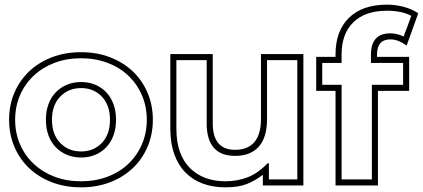

<svg xmlns="http://www.w3.org/2000/svg" viewBox="-20 -783 1815 824"><path d="M45 -269Q45 -212 66 -163.5Q87 -115 125 -79.5Q163 -44 214.5 -24.5Q266 -5 328 -5Q389 -5 441 -24.5Q493 -44 530.5 -79.5Q568 -115 589 -163.5Q610 -212 610 -269Q610 -326 589 -374.5Q568 -423 530.5 -458.5Q493 -494 441 -513.5Q389 -533 328 -533Q266 -533 214.5 -513.5Q163 -494 125 -458.5Q87 -423 66 -374.5Q45 -326 45 -269ZM19 -269Q19 -332 42 -385.5Q65 -439 106 -477.5Q147 -516 203.5 -537.5Q260 -559 328 -559Q395 -559 451.5 -537.5Q508 -516 549 -477.5Q590 -439 613 -385.5Q636 -332 636 -269Q636 -206 613 -152.5Q590 -99 549 -60.5Q508 -22 451.5 -0.5Q395 21 328 21Q260 21 203.5 -0.5Q147 -22 106 -60.5Q65 -99 42 -152.5Q19 -206 19 -269ZM478 -269Q478 -232 467 -202Q456 -172 436 -151Q416 -130 388.5 -118.5Q361 -107 328 -107Q295 -107 267.5 -118.5Q240 -130 219.5 -151Q199 -172 188 -202Q177 -232 177 -269Q177 -306 188 -336Q199 -366 219.5 -387Q240 -408 267.5 -419.5Q295 -431 328 -431Q361 -431 388.5 -419.5Q416 -408 436 -387Q456 -366 467 -336Q478 -306 478 -269ZM452 -269Q452 -332 417 -368.5Q382 -405 328 -405Q274 -405 238.5 -368.5Q203 -332 203 -269Q203 -206 238.5 -169.5Q274 -133 328 -133Q382 -133 417 -169.5Q452 -206 452 -269Z M737 -230Q737 -174 752 -132Q767 -90 795 -62Q823 -34 861.5 -19.5Q900 -5 947 -5Q999 -5 1043.5 -22.5Q1088 -40 1128 -82H1134V-13H1256V-525H1126V-272Q1126 -193 1090.5 -153.5Q1055 -114 989 -114Q867 -114 867 -254V-525H737ZM711 -551H893V-254Q893 -140 989 -140Q1043 -140 1071.5 -173Q1100 -206 1100 -272V-551H1282V13H1108V-33Q1076 -8 1040 6.5Q1004 21 947 21Q894 21 850.5 5Q807 -11 776 -42.5Q745 -74 728 -121Q711 -168 711 -230Z M1572 -549Q1572 -640 1656 -640Q1671 -640 1687.5 -635.5Q1704 -631 1712 -626Q1721 -650 1728.5 -669.5Q1736 -689 1745 -715Q1725 -726 1698.5 -731.5Q1672 -737 1641 -737Q1547 -737 1496.5 -687.5Q1446 -638 1446 -550V-513H1363V-419H1446V-13H1576V-419H1710V-513H1572ZM1598 -539H1736V-393H1602V13H1420V-393H1337V-539H1420V-550Q1420 -650 1477.5 -706.5Q1535 -763 1641 -763Q1678 -763 1713 -753.5Q1748 -744 1775 -726L1725 -587Q1689 -614 1656 -614Q1598 -614 1598 -549Z"/></svg>

Font: CMG Sans Outline
Style: Outline
Weight: 700
Designer: Julieta Ulanovsky
Foundry: Julieta Ulanovsky
Version: Version 7.200